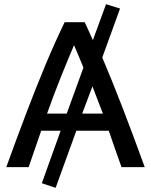

<svg xmlns="http://www.w3.org/2000/svg" viewBox="-20 -799 722 918"><path d="M246 99 180 77 270 -174H177Q163 -132 147.5 -88.5Q132 -45 117 0H10Q63 -146 108.5 -265.5Q154 -385 197.5 -489Q241 -593 289 -693H385Q395 -671 405 -649.5Q415 -628 424 -607L487 -779L554 -758L469 -524Q517 -411 566 -284Q615 -157 672 0H561Q545 -45 529.5 -88.5Q514 -132 500 -174H345ZM205 -256H299L379 -476Q368 -504 356.5 -530Q345 -556 334 -583Q307 -520 273.5 -437Q240 -354 205 -256ZM373 -256H472Q459 -289 446.5 -322Q434 -355 422 -386Z"/></svg>

Font: Ubuntu Sans Medium
Style: Regular
Weight: 500
Designer: Dalton Maag Ltd
Foundry: Dalton Maag Ltd
Version: Version 1.006; ttfautohint (v1.8.4.7-5d5b)